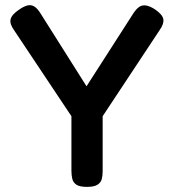

<svg xmlns="http://www.w3.org/2000/svg" viewBox="-20 -719 678 750"><path d="M586 -682Q615 -662 618 -644Q621 -626 604 -602L381 -265V-50Q381 -33 377.5 -19.5Q374 -6 361 2.5Q348 11 320 11Q291 11 278.5 2.5Q266 -6 262.5 -20Q259 -34 259 -52V-265L35 -601Q17 -626 21.5 -644Q26 -662 54 -681Q74 -695 88.5 -698Q103 -701 115 -693Q127 -685 138 -667L318 -382L501 -667Q513 -685 524.5 -692.5Q536 -700 551 -697.5Q566 -695 586 -682Z"/></svg>

Font: Fredoka Light Medium
Style: Regular
Weight: 500
Version: Version 2.001